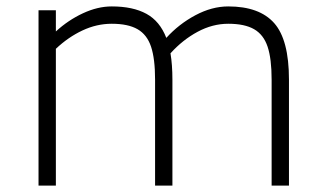

<svg xmlns="http://www.w3.org/2000/svg" viewBox="-20 -578 990 598"><path d="M880 -330V0H826V-330Q826 -395 813.5 -432.5Q801 -470 771.5 -487Q742 -504 691 -504Q642 -504 595.5 -479Q549 -454 511 -412Q517 -376 517 -330V0H463V-330Q463 -395 450.5 -432.5Q438 -470 408.5 -487Q379 -504 328 -504Q281 -504 236.5 -483Q192 -462 154 -426V0H100V-546H154V-480Q192 -515 238 -536.5Q284 -558 328 -558Q394 -558 436 -535Q478 -512 498 -460Q537 -503 588.5 -530.5Q640 -558 691 -558Q788 -558 834 -506Q880 -454 880 -330Z"/></svg>

Font: Biryani ExtraLight
Style: Regular
Weight: 275
Designer: Dan Reynolds and Mathieu Reguer
Foundry: Dan Reynolds and Mathieu Reguer
Version: Version 1.004; ttfautohint (v1.1) -l 5 -r 5 -G 72 -x 0 -D la